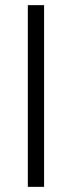

<svg xmlns="http://www.w3.org/2000/svg" viewBox="-20 -725 278 745"><path d="M88 0V-705H151V0Z"/></svg>

Font: Nunito Sans 11pt Light
Style: Regular
Weight: 300
Version: Version 3.101;gftools[0.9.27]